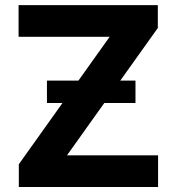

<svg xmlns="http://www.w3.org/2000/svg" viewBox="-20 -748 707 768"><path d="M55.3 0V-91L418.6 -600.8H54.3V-727.5H611.3V-636.1L248 -126.8H612.3V0ZM167.8 -336.1V-425.6H521.9V-336.1Z"/></svg>

Font: Inter
Style: Regular
Weight: 400
Designer: Rasmus Andersson
Foundry: rsms
Version: Version 4.000;git-8c9346024